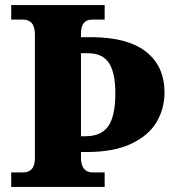

<svg xmlns="http://www.w3.org/2000/svg" viewBox="-20 -734 692 754"><path d="M24 -57H72Q92 -57 104.5 -70Q117 -83 117 -113V-598Q117 -630 104.5 -643.5Q92 -657 72 -657H24V-714H391V-657H342Q298 -657 298 -603V-588H342Q483 -587 554.5 -530Q626 -473 626 -371Q626 -307 594.5 -254Q563 -201 494.5 -169Q426 -137 320 -137H298V-111Q299 -83 311 -70Q323 -57 342 -57H391V0H24ZM316 -199Q378 -199 405.5 -239Q433 -279 433 -367Q433 -448 408 -486.5Q383 -525 325 -525H298V-199Z"/></svg>

Font: Noto Serif ExtraBold
Style: Regular
Weight: 800
Designer: Monotype Design Team
Foundry: Monotype Imaging Inc.
Version: Version 1.001